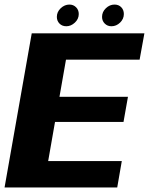

<svg xmlns="http://www.w3.org/2000/svg" viewBox="-38 -821 652 841"><path d="M-18 0H475.5L495.5 -115.5H173L203 -287H503L522.5 -397H222.5L251 -559.5H573.5L594.5 -675H101ZM252.5 -706Q273 -706 290 -722Q307 -738 307 -759.5Q307 -777.5 295.2 -789.2Q283.5 -801 266 -801Q245 -801 228 -785Q211 -769 211 -747Q211 -729.5 222.5 -717.8Q234 -706 252.5 -706ZM450 -706Q471.5 -706 488 -722Q504.5 -738 504.5 -759.5Q504.5 -777.5 493.2 -789.2Q482 -801 463.5 -801Q442.5 -801 425.8 -785Q409 -769 409 -747Q409 -729.5 420.8 -717.8Q432.5 -706 450 -706Z"/></svg>

Font: Anybody
Style: Bold Italic
Weight: 700
Italic angle: -10°
Designer: Tyler Finck
Foundry: Etcetera Type Company
Version: Version 1.113;gftools[0.9.25]